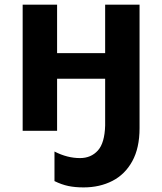

<svg xmlns="http://www.w3.org/2000/svg" viewBox="-20 -566 702 831"><path d="M584 -545.9V-11.2Q584 74.7 552.5 131.8Q521 189 466.3 217Q411.6 245.1 341.8 245.1Q304.7 245.1 275.6 239Q246.6 232.9 215.8 217.8V89.8Q271 118.2 326.2 118.2Q374 118.2 403.6 85.4Q433.1 52.7 435.1 -22.9V-225.1H227.1V0H78.1V-545.9H227.1V-335.9H435.1V-545.9Z"/></svg>

Font: Open Sans
Style: Bold
Weight: 700
Designer: Monotype Design Team
Foundry: Monotype Imaging Inc.
Version: Version 3.000; ttfautohint (v1.8.4)